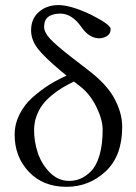

<svg xmlns="http://www.w3.org/2000/svg" viewBox="-20 -718 531 748"><path d="M239.3 -423.3 216.8 -441.9Q151.9 -496.1 126.5 -529.5Q101.1 -563 101.1 -600.1Q101.1 -645 131.6 -671.6Q162.1 -698.2 208 -698.2Q254.9 -698.2 334 -661.1Q411.1 -622.1 411.1 -605Q411.1 -585.9 396.5 -577.4Q381.8 -568.8 367.2 -568.8Q327.1 -568.8 296.9 -612.8Q260.7 -664.6 215.8 -665Q151.9 -665 151.9 -613.8Q151.9 -591.8 175.5 -566.4Q199.2 -541 259.8 -494.1L331.1 -439Q391.1 -392.1 420.9 -342.8Q456.1 -281.7 456.1 -224.1Q456.1 -110.4 391.6 -50.3Q327.1 9.8 238.8 9.8Q147.9 9.8 92.5 -48.6Q37.1 -106.9 37.1 -192.9Q37.1 -234.4 55.9 -272.2Q74.7 -310.1 106.9 -338.6Q139.2 -367.2 171.1 -387.2Q203.1 -407.2 239.3 -423.3ZM268.1 -400.4Q242.2 -387.7 222.2 -375.7Q202.1 -363.8 180.7 -345.9Q159.2 -328.1 145.3 -309.3Q131.3 -290.5 122.1 -265.1Q112.8 -239.7 112.8 -210.9Q112.8 -167 127 -123.5Q141.1 -80.1 173.6 -46.6Q206.1 -13.2 250 -13.2Q272 -13.2 292.5 -21.5Q313 -29.8 334 -50.3Q355 -70.8 367.4 -112.3Q379.9 -153.8 379.9 -211.9Q379.9 -252 355.5 -301.5Q331.1 -351.1 293 -380.9Z"/></svg>

Font: Linux Libertine Display
Style: Regular
Weight: 400
Designer: Philipp H. Poll
Foundry: Philipp H. Poll
Version: Version 5.0.9